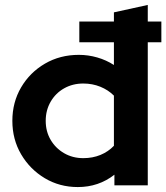

<svg xmlns="http://www.w3.org/2000/svg" viewBox="-20 -750 673 777"><path d="M295 7Q221 7 161 -29Q101 -65 65.5 -125.5Q30 -186 30 -261Q30 -336 65.5 -396.5Q101 -457 162 -492.5Q223 -528 299 -528Q337 -528 373.5 -517.5Q410 -507 441 -487V-579H301V-663H441V-700L578 -730V-663H633V-579H578V0H443V-43Q379 7 295 7ZM317 -110Q355 -110 386.5 -123Q418 -136 441 -160V-363Q418 -386 386 -399Q354 -412 317 -412Q274 -412 239.5 -392.5Q205 -373 185 -338.5Q165 -304 165 -261Q165 -218 185 -184Q205 -150 239.5 -130Q274 -110 317 -110Z"/></svg>

Font: Red Hat Display ExtraBold
Style: Regular
Weight: 800
Designer: Pentagram, MCKL
Foundry: Pentagram, MCKL
Version: Version 1.023